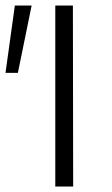

<svg xmlns="http://www.w3.org/2000/svg" viewBox="-28 -678 406 698"><path d="M173 -658H237L238 0H173ZM-8 -413 26 -658H87L37 -413Z"/></svg>

Font: Ysabeau Semilight
Style: Regular
Weight: 300
Designer: Christian Thalmann (Catharsis Fonts)
Version: Version 0.003